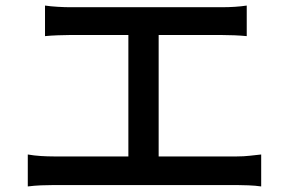

<svg xmlns="http://www.w3.org/2000/svg" viewBox="-20 -702 1040 691"><path d="M80 -146Q103 -142 127 -140.5Q151 -139 173 -139H442V-576H231Q215 -576 188.5 -575Q162 -574 142 -572V-682Q162 -679 188 -677.5Q214 -676 231 -676H778Q828 -676 868 -682V-572Q847 -574 823.5 -575Q800 -576 778 -576H551V-139H833Q857 -139 879 -141.5Q901 -144 920 -146V-31Q900 -34 874.5 -35Q849 -36 833 -36H173Q151 -36 127.5 -35Q104 -34 80 -31Z"/></svg>

Font: Source Han Sans SC Medium
Style: Regular
Weight: 500
Designer: Ryoko NISHIZUKA 西塚涼子 (kana, bopomofo & ideographs); Paul D. Hunt (Latin, Greek & Cyrillic); Sandoll Communications 산돌커뮤니
Foundry: Adobe
Version: Version 2.004;hotconv 1.0.118;makeotfexe 2.5.65603